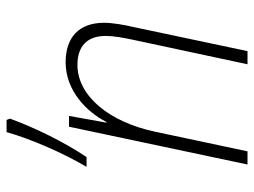

<svg xmlns="http://www.w3.org/2000/svg" viewBox="-112 -642 754 569"><g transform="rotate(-90 264.5 -357.0)"><path d="M55 -477H84C129 -544 171 -630 198 -704L194 -714H158C138 -643 96 -546 55 -477ZM62 0H101L159 -273C188 -411 266 -504 357 -504C411 -504 443 -477 443 -420C443 -397 438 -370 432 -341L359 0H398L469 -336C476 -365 482 -401 482 -425C482 -500 438 -539 365 -539C281 -539 218 -477 188 -418H186L206 -529H174Z"/></g></svg>

Font: Noto Sans SemiCondensed ExtraLight
Style: Italic
Weight: 200
Width: 4
Italic angle: -12°
Designer: Monotype Design Team
Foundry: Monotype Imaging Inc.
Version: Version 2.013